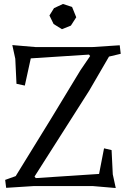

<svg xmlns="http://www.w3.org/2000/svg" viewBox="-20 -937 635 967"><path d="M152 0 11 9 6 -31 59 -50 237 -339 385 -583 434 -655 428 -662 135 -643 105 -506 63 -515 57 -641 42 -710 159 -700H445L583 -709L588 -666L529 -652L429 -480L154 -48L160 -40L479 -61L504 -190L542 -181L548 -59L563 10L446 0ZM252 -896 297 -917 343 -902 364 -850 337 -808 292 -790 250 -816 229 -859Z"/></svg>

Font: Alike Angular
Style: Regular
Weight: 400
Designer: Sveta Sebyakina
Foundry: Cyreal (www.cyreal.org)
Version: Version 1.300; ttfautohint (v1.8.4.7-5d5b)